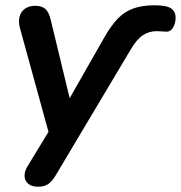

<svg xmlns="http://www.w3.org/2000/svg" viewBox="-20 -519 685 727"><path d="M124 188Q100 188 87 177Q74 166 73 148.5Q72 131 84 111L179 -45L171 7L56 -411Q49 -436 54 -455.5Q59 -475 74.5 -486Q90 -497 113 -497Q139 -497 152.5 -484.5Q166 -472 173 -440L253 -109H222L376 -379Q401 -423 427 -449.5Q453 -476 486.5 -487.5Q520 -499 565 -499Q611 -499 628 -487Q645 -475 645 -452Q645 -431 635.5 -415Q626 -399 611 -399Q607 -399 595.5 -400Q584 -401 573 -401Q545 -401 521.5 -386Q498 -371 474 -330L192 143Q178 167 163 177.5Q148 188 124 188Z"/></svg>

Font: Nunito ExtraLight
Style: Bold Italic
Weight: 700
Italic angle: -9°
Version: Version 3.602